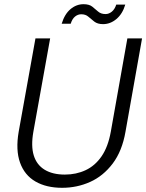

<svg xmlns="http://www.w3.org/2000/svg" viewBox="-20 -883 697 915"><path d="M276 12Q201 12 149 -18Q97 -48 75.5 -108Q54 -168 69 -255L149 -700H219L139 -255Q127 -187 141 -142Q155 -97 193 -74Q231 -51 289 -51Q343 -51 388 -72Q433 -93 464 -138Q495 -183 508 -255L587 -700H657L578 -255Q562 -163 517 -103.5Q472 -44 409.5 -16Q347 12 276 12ZM274 -770Q288 -816 316 -839.5Q344 -863 378 -863Q405 -863 419.5 -851.5Q434 -840 447.5 -828Q461 -816 483 -816Q499 -816 513 -827.5Q527 -839 534 -861H577Q564 -817 535 -792.5Q506 -768 471 -768Q445 -768 429.5 -780Q414 -792 401 -803.5Q388 -815 367 -815Q351 -815 337.5 -804Q324 -793 317 -770Z"/></svg>

Font: DM Sans 12pt Light
Style: Italic
Weight: 300
Italic angle: -10°
Version: Version 4.004;gftools[0.9.30]